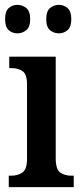

<svg xmlns="http://www.w3.org/2000/svg" viewBox="-20 -769 337 789"><path d="M16 0V-47H26Q53 -47 72 -60Q91 -73 91 -116V-422Q91 -464 73 -476.5Q55 -489 29 -489H18V-536H209V-118Q209 -73 227.5 -60Q246 -47 273 -47H283V0ZM222 -632Q201 -632 185.5 -645Q170 -658 170 -690Q170 -723 185.5 -736Q201 -749 222 -749Q242 -749 257.5 -736Q273 -723 273 -690Q273 -658 257.5 -645Q242 -632 222 -632ZM51 -632Q31 -632 16 -645Q1 -658 1 -690Q1 -723 16 -736Q31 -749 51 -749Q72 -749 88 -736Q104 -723 104 -690Q104 -658 88 -645Q72 -632 51 -632Z"/></svg>

Font: Noto Serif Condensed SemiBold
Style: Regular
Weight: 600
Width: 3
Designer: Monotype Design Team
Foundry: Monotype Imaging Inc.
Version: Version 2.013